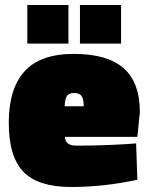

<svg xmlns="http://www.w3.org/2000/svg" viewBox="-20 -733 592 766"><path d="M239 -187Q240 -152 284 -152Q384 -152 484 -158L523 -161L528 -16Q395 13 263.5 13Q132 13 73.5 -47.5Q15 -108 15 -243.5Q15 -379 78 -448.5Q141 -518 274.5 -518Q408 -518 473 -461Q538 -404 538 -286L528 -187ZM314 -309Q314 -338 305.5 -350Q297 -362 276 -362Q255 -362 247 -350Q239 -338 238 -309ZM299 -559V-713H463V-559ZM89 -559V-713H253V-559Z"/></svg>

Font: Titillium Web Black
Style: Regular
Weight: 900
Version: Version 1.002;PS 35.000;hotconv 1.0.70;makeotf.lib2.5.55311